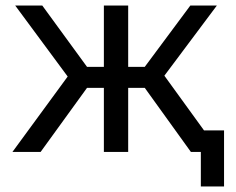

<svg xmlns="http://www.w3.org/2000/svg" viewBox="-20 -550 856 695"><path d="M127 0 295 -232H356V0H444V-232H504L671 0H775L575 -276L765 -530H669L504 -308H444V-530H356V-308H295L133 -530H35L225 -273L25 0ZM791 125V-78H707V125Z"/></svg>

Font: Golos Text VF
Style: Regular
Weight: 400
Designer: A.Korolkova, Vitaly Kuzmin
Foundry: ParaType Ltd
Version: Version 2.003